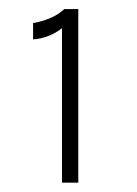

<svg xmlns="http://www.w3.org/2000/svg" viewBox="-20 -638 294 412"><path d="M118 -618.5H148V-246H113V-577.5Q99 -566.5 83 -560.5Q67 -554.5 51 -553.5V-588.5Q69 -591.5 86.2 -598.5Q103.5 -605.5 118 -618.5Z"/></svg>

Font: Karla Light
Style: Regular
Weight: 300
Designer: Jonathan Pinhorn
Version: Version 2.004;gftools[0.9.33]